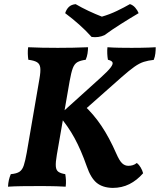

<svg xmlns="http://www.w3.org/2000/svg" viewBox="-20 -910 782 939"><path d="M117.6 -679Q150.3 -677.5 186.3 -676.7Q222.3 -676 262.6 -676Q298.3 -676 335.9 -676.7Q373.4 -677.5 410.7 -679Q410.3 -663.3 408 -648.1Q405.7 -632.9 399.1 -617.7Q373.1 -614.2 358.6 -606Q344.1 -597.7 336.1 -576.8Q328.2 -555.9 320.6 -513.5L258 -153.1Q251.5 -115.9 253 -96.6Q254.5 -77.3 265.9 -69.6Q277.3 -61.8 299.2 -58.3Q301.7 -44.1 302.5 -28.6Q303.2 -13.2 301.2 3Q277 1.5 256.7 1Q236.3 0.5 215.7 0.2Q195.1 0 168.3 0Q125.7 0 87.7 0.5Q49.8 1 19.1 3Q20.1 -14.7 23.4 -29.4Q26.7 -44 32.8 -58.3Q61.4 -60.8 75.3 -70.1Q89.3 -79.4 96.5 -101.6Q103.7 -123.8 110.8 -163.6L172.8 -523.9Q179.3 -560.5 176.9 -579.1Q174.5 -597.7 160.8 -605.9Q147.1 -614.2 118.6 -617.7Q116.5 -631.4 116 -647.1Q115.5 -662.8 117.6 -679ZM505.4 -679Q534.9 -677 564.6 -676.5Q594.4 -676 623.3 -676Q643.8 -676 665.1 -676.3Q686.4 -676.5 706.4 -677.3Q726.3 -678 741.6 -679Q741.6 -664.8 739.8 -648.6Q738 -632.5 731.9 -617.2Q704.4 -614.2 683.2 -607.5Q662 -600.8 637.5 -583.6Q613 -566.4 574.4 -532.4L383.6 -363.5L389.8 -395.8Q437.5 -351.8 475.8 -294.8Q514.1 -237.9 548.9 -158.6Q563.9 -124.1 577.2 -111.6Q590.4 -99.1 607.5 -99.1Q619.1 -99.1 629.2 -102.1Q639.3 -105.1 649.3 -113Q659.9 -104.8 668.1 -90.8Q676.4 -76.8 679.9 -62.7Q649.7 -28.1 612.7 -9.5Q575.8 9 531 9Q482.2 8 453.1 -15.6Q424 -39.3 404.4 -96.3Q376.2 -176.7 344.4 -235Q312.6 -293.3 267.7 -345.4L472.5 -530.3Q508 -562.3 521.1 -579.7Q534.2 -597.2 530 -605.4Q525.8 -613.7 507.8 -617.7Q505.3 -631.9 504.6 -647.8Q503.9 -663.8 505.4 -679ZM428 -729.3Q400.4 -760.4 367 -790Q333.7 -819.6 298.7 -845.6Q304.9 -864.9 317 -876.3Q329 -887.7 350 -889.7Q378.9 -872.8 412.5 -856.9Q446.2 -841.1 478.3 -828.6Q516.1 -839.4 552 -856.7Q587.9 -874 615.4 -889.9Q630.1 -885.4 641.3 -872.6Q652.4 -859.9 658 -845.6Q616.3 -821.1 571.8 -792.9Q527.2 -764.8 490.8 -738Q461.9 -724.8 428 -729.3Z"/></svg>

Font: Vollkorn
Style: Italic
Weight: 400
Italic angle: -11°
Designer: Friedrich Althausen
Foundry: Friedrich Althausen
Version: Version 5.001